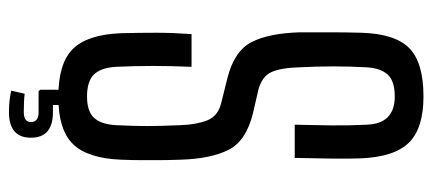

<svg xmlns="http://www.w3.org/2000/svg" viewBox="-288 -559 964 428"><g transform="rotate(90 194.0 -345.0)"><path d="M196 7Q121 7 89 -25.5Q57 -58 54 -133Q53 -176 53 -211.5Q53 -247 56 -290H129Q127 -247 127 -204Q127 -161 129 -121Q131 -88 146 -72.5Q161 -57 195 -57Q228 -57 242.5 -72.5Q257 -88 259 -121Q261 -161 261 -191Q261 -221 259 -265Q258 -300 248.5 -324.5Q239 -349 210 -356L154 -370Q94 -385 74 -423.5Q54 -462 52 -532Q52 -563 52 -598.5Q52 -634 53 -668Q55 -743 87 -775Q119 -807 195 -807Q266 -807 298 -774.5Q330 -742 333 -667Q334 -641 333.5 -601.5Q333 -562 332 -520H258Q259 -560 259.5 -600Q260 -640 258 -680Q256 -743 195 -743Q161 -743 146.5 -727.5Q132 -712 130 -680Q128 -643 128 -606Q128 -569 130 -532Q131 -490 140.5 -468.5Q150 -447 180 -439L232 -427Q294 -412 314 -372.5Q334 -333 336 -265Q337 -237 337 -216.5Q337 -196 337 -177Q337 -158 336 -133Q333 -58 301 -25.5Q269 7 196 7ZM230 117Q204 117 182 112L189 82Q196 83 207.5 83.5Q219 84 230 84Q252 84 252 68Q252 51 230 51H183L180 47V-7H214V19H230Q287 19 287 68Q287 117 230 117Z"/></g></svg>

Font: Big Shoulders Display Medium
Style: Regular
Weight: 500
Designer: Patric King
Foundry: XO Type Co
Version: Version 1.000; ttfautohint (v1.8.2)